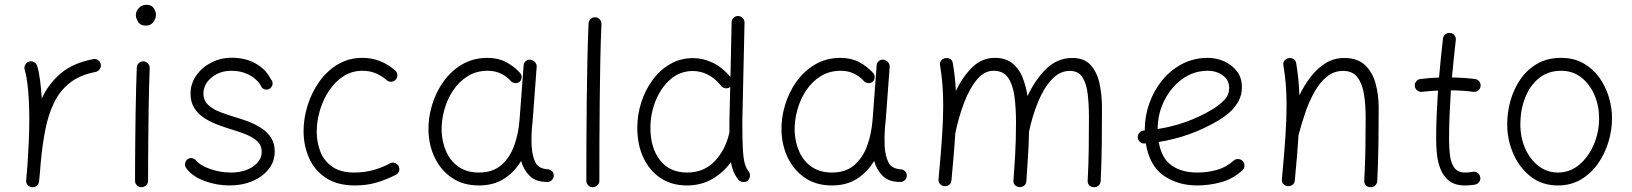

<svg xmlns="http://www.w3.org/2000/svg" viewBox="-20 -759 6850 806"><path d="M113.8 26.9Q110.4 26.4 107.4 25.4Q106.9 25.4 106.4 24.9Q106.4 24.9 106 24.9Q93.3 19.5 90.3 6.3Q90.3 5.9 89.8 4.9Q89.8 4.9 89.8 4.4Q89.4 1 89.8 -2.9Q89.8 -4.9 90.3 -7.3Q91.8 -23.4 93 -39.6Q94.2 -55.7 95.7 -71.8Q98.6 -115.2 100.8 -163.6Q103 -211.9 103 -259.8Q103 -322.8 98.1 -378.7Q93.3 -434.6 83.5 -466.3Q80.6 -477.1 85.9 -487.1Q91.3 -497.1 102.1 -500.5Q112.8 -503.9 122.8 -498.3Q132.8 -492.7 136.2 -481.9Q144 -455.6 148.4 -420.7Q152.8 -385.7 155.3 -345.7Q184.1 -407.7 235.4 -451.2Q286.6 -494.6 371.1 -510.7Q381.8 -513.2 391.4 -506.6Q400.9 -500 402.8 -489.3Q405.3 -478.5 398.7 -469Q392.1 -459.5 381.3 -457Q315.4 -444.3 273.7 -411.6Q231.9 -378.9 207.5 -329.1Q183.1 -279.3 170.4 -215.1Q157.7 -150.9 150.9 -75.7Q147.9 -33.7 144 2.9Q143.6 6.3 142.1 9.8Q142.1 9.8 142.1 9.8Q142.1 10.7 141.6 11.2Q136.2 23.4 123 26.4Q122.6 26.4 121.6 26.4Q121.6 26.4 121.6 26.9Q117.7 27.3 113.8 26.9Z M550.3 -694.8Q550.3 -711.9 563 -725.3Q575.7 -738.8 595.2 -738.8Q616.7 -738.8 625.7 -724.1Q634.8 -709.5 634.8 -698.2Q634.8 -681.6 623.8 -666.5Q612.8 -651.4 592.8 -651.4Q568.8 -651.4 559.6 -667.5Q550.3 -683.6 550.3 -694.8ZM582.5 -501.5Q593.8 -501 601.3 -492.4Q608.9 -483.9 608.4 -472.7Q606.9 -438.5 605.7 -390.1Q604.5 -341.8 603.8 -286.9Q603 -231.9 602.5 -177.7Q602.1 -123.5 601.8 -77.1Q601.6 -30.8 601.6 0Q601.6 11.2 593.3 19Q585 26.9 573.7 26.9Q562.5 26.9 554.7 19Q546.9 11.2 546.9 0Q546.9 -30.8 547.1 -77.4Q547.4 -124 547.9 -178.2Q548.3 -232.4 549.3 -287.6Q550.3 -342.8 551.5 -391.8Q552.7 -440.9 554.2 -475.6Q554.7 -486.8 563 -494.4Q571.3 -502 582.5 -501.5Z M1116.2 -390.1Q1108.9 -382.8 1098.6 -382.8Q1088.4 -382.8 1079.6 -390.6Q1064.5 -422.9 1029.8 -442.4Q995.1 -461.9 951.7 -461.9Q902.3 -461.9 868.2 -433.6Q834 -405.3 834 -366.2Q834 -337.4 853.8 -318.8Q873.5 -300.3 903.6 -288.8Q933.6 -277.3 964.4 -268.1Q991.7 -260.3 1021 -249.3Q1050.3 -238.3 1075.9 -221.9Q1101.6 -205.6 1117.4 -181.4Q1133.3 -157.2 1133.3 -122.6Q1133.3 -81.5 1108.2 -49.3Q1083 -17.1 1040 1.2Q997.1 19.5 943.8 19.5Q888.2 19.5 836.7 0Q785.2 -19.5 761.2 -54.2Q754.9 -64 757.1 -74.5Q759.3 -85 768.6 -91.3Q777.3 -97.2 786.4 -95Q795.4 -92.8 801.3 -87.4Q820.3 -64 863 -49.3Q905.8 -34.7 948.7 -34.7Q1005.4 -34.7 1042 -59.8Q1078.6 -85 1078.6 -121.6Q1078.6 -149.4 1059.1 -166.7Q1039.6 -184.1 1010.5 -195.6Q981.4 -207 951.7 -215.8Q923.8 -224.1 894 -235.4Q864.3 -246.6 838.1 -263.2Q812 -279.8 795.9 -304.9Q779.8 -330.1 779.8 -366.2Q779.8 -407.7 803.7 -441.9Q827.6 -476.1 866.9 -496.3Q906.2 -516.6 953.1 -516.6Q1009.8 -516.6 1052.7 -492.7Q1095.7 -468.8 1116.7 -427.2Q1124.5 -418.9 1124.3 -408.2Q1124 -397.5 1116.2 -390.1Z M1641.6 -425.3Q1634.8 -417 1623.3 -416Q1611.8 -415 1603.5 -422.4Q1582 -440.9 1557.1 -451.4Q1532.2 -461.9 1502 -461.9Q1458 -461.9 1422.6 -439.5Q1387.2 -417 1362.1 -379.4Q1336.9 -341.8 1323.2 -296.6Q1309.6 -251.5 1309.6 -206.1Q1309.6 -160.6 1325.2 -121.6Q1340.8 -82.5 1375.5 -58.6Q1410.2 -34.7 1467.3 -34.7Q1510.7 -34.7 1549.1 -45.7Q1587.4 -56.6 1620.1 -74.7Q1630.4 -78.6 1640.9 -73.5Q1651.4 -68.4 1654.8 -58.1Q1658.7 -47.4 1653.6 -37.4Q1648.4 -27.3 1638.2 -23.4Q1599.6 -3.9 1559.1 7.8Q1518.6 19.5 1470.7 19.5Q1395.5 19.5 1347.7 -12.5Q1299.8 -44.4 1277.1 -96.4Q1254.4 -148.4 1254.4 -208.5Q1254.4 -262.7 1271.5 -317.1Q1288.6 -371.6 1320.8 -416.7Q1353 -461.9 1398.7 -489Q1444.3 -516.1 1501 -516.1Q1541.5 -516.1 1575.9 -502.2Q1610.4 -488.3 1638.7 -463.4Q1647 -456.5 1647.9 -445.1Q1648.9 -433.6 1641.6 -425.3Z M1990.2 -34.7Q2047.9 -34.7 2083.7 -65.4Q2119.6 -96.2 2138.2 -146.7Q2156.7 -197.3 2161.1 -257.3L2178.2 -484.9Q2179.2 -496.1 2187.7 -502.9Q2196.3 -509.8 2207 -508.3Q2218.3 -506.8 2226.1 -497.8Q2233.9 -488.8 2232.9 -478L2215.8 -250Q2214.8 -235.4 2212.9 -221.2Q2211.4 -201.7 2211.2 -181.4Q2210.9 -161.1 2211.9 -143.1Q2214.4 -105 2227.5 -77.4Q2240.7 -49.8 2283.7 -47.9Q2291.5 -45.9 2297.9 -40Q2304.2 -34.2 2304.7 -22Q2304.7 -10.7 2296.6 -2.9Q2288.6 4.9 2277.3 4.9Q2229.5 4.9 2203.9 -20.3Q2178.2 -45.4 2167.5 -83.5Q2140.1 -37.1 2096.2 -8.8Q2052.2 19.5 1990.2 19.5Q1925.8 19.5 1879.2 -11.2Q1832.5 -42 1806.9 -93.5Q1781.2 -145 1778.8 -206.5Q1776.9 -261.2 1793 -315.9Q1809.1 -370.6 1841.3 -416Q1873.5 -461.4 1920.4 -488.8Q1967.3 -516.1 2026.9 -516.1Q2070.8 -516.1 2104.5 -498.3Q2138.2 -480.5 2163.6 -452.6Q2170.9 -443.8 2169.7 -432.6Q2168.5 -421.4 2160.2 -415Q2151.4 -408.7 2139.9 -410.6Q2128.4 -412.6 2121.6 -421.9Q2106.4 -438.5 2082.5 -450.2Q2058.6 -461.9 2027.3 -461.9Q1980 -461.9 1943.4 -439.2Q1906.7 -416.5 1881.8 -378.9Q1856.9 -341.3 1844.7 -296.1Q1832.5 -251 1834 -206.1Q1836.4 -158.2 1854.7 -119.1Q1873 -80.1 1907.2 -57.4Q1941.4 -34.7 1990.2 -34.7Z M2479 -686.5Q2490.2 -686 2497.8 -677.5Q2505.4 -668.9 2504.9 -657.7Q2502 -595.7 2500.2 -512.7Q2498.5 -429.7 2497.6 -338.6Q2496.6 -247.6 2496.3 -159.9Q2496.1 -72.3 2496.1 0Q2496.1 11.2 2487.8 19Q2479.5 26.9 2468.3 26.9Q2457 26.9 2449.2 19Q2441.4 11.2 2441.4 0Q2441.4 -72.3 2441.7 -160.2Q2441.9 -248 2443.1 -339.1Q2444.3 -430.2 2446 -513.7Q2447.8 -597.2 2450.7 -660.6Q2451.2 -671.9 2459.5 -679.4Q2467.8 -687 2479 -686.5Z M2889.2 -515.1Q2932.1 -515.1 2972.4 -495.6Q3012.7 -476.1 3046.4 -436L3051.3 -665Q3051.3 -676.3 3059.3 -684.1Q3067.4 -691.9 3078.6 -691.9Q3089.8 -691.4 3097.7 -683.3Q3105.5 -675.3 3105.5 -664.1L3096.2 -249.5Q3096.2 -176.3 3098.4 -135Q3100.6 -93.8 3106.4 -73Q3112.3 -52.2 3122.6 -39.6Q3129.4 -30.8 3128.2 -19.3Q3127 -7.8 3118.7 -0.5Q3109.9 6.3 3098.4 5.1Q3086.9 3.9 3079.6 -4.9Q3055.7 -33.7 3048.3 -78.6Q3017.1 -34.7 2970 -7.6Q2922.9 19.5 2863.8 19.5Q2799.3 19.5 2752.4 -12Q2705.6 -43.5 2680.4 -98.1Q2655.3 -152.8 2655.3 -222.7Q2655.3 -276.9 2671.9 -328.9Q2688.5 -380.9 2719.2 -422.9Q2750 -464.8 2793.2 -490Q2836.4 -515.1 2889.2 -515.1ZM2710.4 -222.2Q2710.4 -138.2 2750.7 -86.4Q2791 -34.7 2864.7 -34.7Q2935.1 -34.7 2980.5 -82.5Q3025.9 -130.4 3041.5 -201.2L3042 -203.1Q3042 -213.4 3042 -225.3Q3042 -237.3 3042 -250L3045.4 -394Q3043.9 -393.1 3042.5 -392.1Q3033.2 -386.2 3021.7 -389.2Q3010.3 -392.1 3004.9 -401.4Q2980 -431.6 2950.2 -446.3Q2920.4 -460.9 2888.7 -460.9Q2835 -460.9 2794.9 -426.3Q2754.9 -391.6 2732.7 -336.9Q2710.4 -282.2 2710.4 -222.2Z M3472.2 -34.7Q3529.8 -34.7 3565.7 -65.4Q3601.6 -96.2 3620.1 -146.7Q3638.7 -197.3 3643.1 -257.3L3660.2 -484.9Q3661.1 -496.1 3669.7 -502.9Q3678.2 -509.8 3689 -508.3Q3700.2 -506.8 3708 -497.8Q3715.8 -488.8 3714.8 -478L3697.8 -250Q3696.8 -235.4 3694.8 -221.2Q3693.4 -201.7 3693.1 -181.4Q3692.9 -161.1 3693.8 -143.1Q3696.3 -105 3709.5 -77.4Q3722.7 -49.8 3765.6 -47.9Q3773.4 -45.9 3779.8 -40Q3786.1 -34.2 3786.6 -22Q3786.6 -10.7 3778.6 -2.9Q3770.5 4.9 3759.3 4.9Q3711.4 4.9 3685.8 -20.3Q3660.2 -45.4 3649.4 -83.5Q3622.1 -37.1 3578.1 -8.8Q3534.2 19.5 3472.2 19.5Q3407.7 19.5 3361.1 -11.2Q3314.5 -42 3288.8 -93.5Q3263.2 -145 3260.7 -206.5Q3258.8 -261.2 3274.9 -315.9Q3291 -370.6 3323.2 -416Q3355.5 -461.4 3402.3 -488.8Q3449.2 -516.1 3508.8 -516.1Q3552.7 -516.1 3586.4 -498.3Q3620.1 -480.5 3645.5 -452.6Q3652.8 -443.8 3651.6 -432.6Q3650.4 -421.4 3642.1 -415Q3633.3 -408.7 3621.8 -410.6Q3610.4 -412.6 3603.5 -421.9Q3588.4 -438.5 3564.5 -450.2Q3540.5 -461.9 3509.3 -461.9Q3461.9 -461.9 3425.3 -439.2Q3388.7 -416.5 3363.8 -378.9Q3338.9 -341.3 3326.7 -296.1Q3314.5 -251 3315.9 -206.1Q3318.4 -158.2 3336.7 -119.1Q3355 -80.1 3389.2 -57.4Q3423.3 -34.7 3472.2 -34.7Z M3919.9 -6.8Q3929.7 -111.3 3934.6 -185.1Q3939.5 -258.8 3939.5 -315.9Q3939.5 -363.8 3936.3 -403.8Q3933.1 -443.8 3926.3 -484.4Q3924.3 -497.1 3930.9 -504.9Q3937.5 -512.7 3946.8 -514.6Q3957.5 -517.1 3967.8 -512Q3978 -506.8 3980 -493.2Q3984.9 -464.4 3988 -435.8Q3991.2 -407.2 3992.7 -377Q4021 -437 4061.5 -476.6Q4102.1 -516.1 4155.8 -516.1Q4200.2 -516.1 4228.3 -494.6Q4256.3 -473.1 4271.5 -436.8Q4286.6 -400.4 4293.5 -355.5Q4324.7 -423.3 4371.6 -469.5Q4418.5 -515.6 4481.4 -515.6Q4532.7 -515.6 4559.6 -484.9Q4586.4 -454.1 4596.2 -406.2Q4606 -358.4 4606 -306.2Q4606 -231 4605.2 -156Q4604.5 -81.1 4600.6 0.5Q4600.1 11.2 4592.8 19Q4585.4 26.9 4572.8 26.9Q4560.1 26.9 4552.7 18.8Q4545.4 10.7 4545.9 0Q4549.8 -73.7 4550.5 -137.7Q4551.3 -201.7 4551.3 -266.6Q4551.3 -319.8 4546.1 -364Q4541 -408.2 4523.9 -434.8Q4506.8 -461.4 4471.2 -461.4Q4428.7 -461.4 4395.3 -425.5Q4361.8 -389.6 4337.9 -331.5Q4314 -273.4 4299.8 -207Q4299.3 -175.3 4297.9 -146.7Q4296.4 -118.2 4294.2 -83.3Q4292 -48.3 4288.6 2Q4287.6 14.6 4278.6 20.8Q4269.5 26.9 4259.3 26.4Q4249 25.4 4241.2 18.6Q4233.4 11.7 4234.4 -2Q4238.8 -61 4241 -99.4Q4243.2 -137.7 4244.1 -170.7Q4245.1 -203.6 4245.1 -245.6Q4245.1 -303.7 4238.8 -353Q4232.4 -402.3 4212.4 -432.1Q4192.4 -461.9 4150.9 -461.9Q4111.8 -461.9 4080.8 -424.6Q4049.8 -387.2 4027.1 -327.4Q4004.4 -267.6 3990.2 -199.2Q3987.8 -157.7 3983.6 -108.9Q3979.5 -60.1 3974.1 -1.5Q3972.7 11.7 3963.4 17.6Q3954.1 23.4 3943.8 22.5Q3934.1 21.5 3926.5 13.9Q3918.9 6.3 3919.9 -6.8Z M5195.3 -43.9Q5154.3 -6.8 5104.7 6.3Q5055.2 19.5 5005.4 19.5Q4924.3 19.5 4864.7 -22Q4805.2 -63.5 4790 -157.2Q4787.6 -156.7 4785.2 -156.7Q4773.9 -155.8 4765.6 -163.1Q4757.3 -170.4 4756.3 -181.6Q4755.4 -192.9 4762.7 -201.4Q4770 -210 4781.2 -210.9Q4783.7 -210.9 4785.6 -211.4Q4785.6 -212.9 4785.6 -214.8Q4785.6 -270.5 4804.4 -324.2Q4823.2 -377.9 4858.4 -421.4Q4893.6 -464.8 4942.4 -490.5Q4991.2 -516.1 5050.8 -516.1Q5085 -516.1 5117.7 -502Q5150.4 -487.8 5171.9 -460.4Q5193.4 -433.1 5193.4 -393.1Q5193.4 -357.4 5176.8 -330.1Q5160.2 -302.7 5137.5 -283.9Q5114.7 -265.1 5096.7 -254.4Q4977.1 -183.6 4844.2 -163.1Q4856 -94.2 4898.4 -64.5Q4940.9 -34.7 5005.4 -34.7Q5050.3 -34.7 5089.6 -46.1Q5128.9 -57.6 5158.2 -84.5Q5166.5 -91.8 5178 -91.3Q5189.5 -90.8 5197.3 -82.5Q5204.6 -74.2 5204.1 -62.7Q5203.6 -51.3 5195.3 -43.9ZM5049.8 -461.9Q4990.7 -461.9 4943.1 -427.2Q4895.5 -392.6 4867.7 -336.9Q4839.8 -281.2 4839.8 -217.3Q4963.4 -236.8 5066.9 -298.3Q5095.7 -315.4 5117.9 -337.6Q5140.1 -359.9 5140.1 -389.6Q5140.1 -422.9 5113.3 -442.4Q5086.4 -461.9 5049.8 -461.9Z M5361.3 -6.8Q5371.1 -111.3 5376 -185.1Q5380.9 -258.8 5380.9 -315.9Q5380.9 -363.8 5377.7 -403.8Q5374.5 -443.8 5367.7 -484.4Q5365.7 -497.1 5372.1 -504.6Q5378.4 -512.2 5387.7 -514.6Q5398.4 -517.1 5408.9 -512Q5419.4 -506.8 5421.4 -493.2Q5426.8 -460 5430.2 -427.2Q5433.6 -394.5 5434.6 -358.9Q5455.6 -401.9 5482.9 -437.3Q5510.3 -472.7 5545.2 -494.1Q5580.1 -515.6 5623.5 -515.6Q5678.2 -515.6 5709.7 -486.3Q5741.2 -457 5754.4 -409.2Q5767.6 -361.3 5767.6 -306.2Q5767.6 -231 5766.6 -156Q5765.6 -81.1 5761.7 0.5Q5761.2 10.7 5753.9 18.8Q5746.6 26.9 5733.9 26.9Q5720.7 26.9 5713.6 18.8Q5706.5 10.7 5707 0Q5710.9 -73.7 5711.9 -137.7Q5712.9 -201.7 5712.9 -266.6Q5712.9 -319.8 5705.8 -364Q5698.7 -408.2 5678.2 -434.8Q5657.7 -461.4 5618.2 -461.4Q5579.6 -461.4 5549.8 -437Q5520 -412.6 5497.8 -372.8Q5475.6 -333 5459.5 -285.9Q5443.4 -238.8 5431.6 -193.8L5431.2 -192.4Q5428.7 -151.9 5424.8 -104.7Q5420.9 -57.6 5415.5 -1.5Q5414.1 11.7 5404.8 17.6Q5395.5 23.4 5385.3 22.5Q5375.5 21.5 5367.9 14.2Q5360.4 6.8 5361.3 -6.8Z M6195.3 -397Q6194.3 -386.2 6185.3 -379.2Q6176.3 -372.1 6165 -373.5Q6122.1 -379.4 6070.8 -379.9Q6067.4 -328.6 6065.2 -277.1Q6063 -225.6 6063 -173.3Q6063 -140.1 6066.7 -108.2Q6070.3 -76.2 6084.7 -55.4Q6099.1 -34.7 6130.9 -34.7Q6145.5 -34.7 6162.1 -37.6Q6173.3 -40 6182.6 -33.4Q6191.9 -26.9 6193.8 -15.6Q6196.3 -4.9 6189.7 4.4Q6183.1 13.7 6171.9 16.1Q6151.4 19.5 6130.9 19.5Q6087.9 19.5 6063.2 0Q6038.6 -19.5 6026.9 -49.8Q6015.1 -80.1 6012 -113Q6008.8 -146 6008.8 -173.3Q6008.8 -225.6 6011 -276.9Q6013.2 -328.1 6016.6 -378.9Q5981.9 -377.4 5949.7 -373.5Q5939 -372.1 5929.7 -379.2Q5920.4 -386.2 5919.4 -397Q5918 -408.2 5925 -417.2Q5932.1 -426.3 5942.9 -427.2Q5980 -432.1 6021 -433.6Q6024.4 -474.6 6028.6 -515.4Q6032.7 -556.2 6037.6 -597.2Q6038.6 -608.4 6047.9 -615.2Q6057.1 -622.1 6067.9 -620.6Q6079.1 -619.6 6085.9 -610.8Q6092.8 -602.1 6091.3 -590.8Q6086.9 -551.3 6082.8 -512.2Q6078.6 -473.1 6075.2 -434.1Q6100.1 -433.6 6124.3 -431.9Q6148.4 -430.2 6171.9 -427.2Q6183.1 -426.3 6189.9 -417.2Q6196.8 -408.2 6195.3 -397Z M6533.2 -516.1Q6585.9 -516.1 6626 -493.9Q6666 -471.7 6692.9 -434.6Q6719.7 -397.5 6733.4 -352.8Q6747.1 -308.1 6747.1 -262.7Q6747.1 -212.4 6731.9 -162.6Q6716.8 -112.8 6687.7 -71.5Q6658.7 -30.3 6616.5 -5.4Q6574.2 19.5 6520 19.5Q6453.6 19.5 6406 -17.6Q6358.4 -54.7 6332.8 -113.5Q6307.1 -172.4 6307.1 -237.3Q6307.1 -287.6 6321 -336.9Q6335 -386.2 6363 -426.8Q6391.1 -467.3 6433.6 -491.7Q6476.1 -516.1 6533.2 -516.1ZM6533.2 -461.9Q6479 -461.9 6440.7 -430.9Q6402.3 -399.9 6382.3 -348.6Q6362.3 -297.4 6362.3 -237.3Q6362.3 -181.2 6382.8 -135.3Q6403.3 -89.4 6439 -62Q6474.6 -34.7 6520 -34.7Q6570.3 -34.7 6609.1 -67.1Q6647.9 -99.6 6670.4 -151.6Q6692.9 -203.6 6692.9 -262.7Q6692.9 -314.9 6673.3 -360.4Q6653.8 -405.8 6618.2 -433.8Q6582.5 -461.9 6533.2 -461.9Z"/></svg>

Font: Mikhak-FD Light
Style: Regular
Weight: 300
Designer: Amin Abedi
Version: Version 3.2